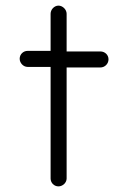

<svg xmlns="http://www.w3.org/2000/svg" viewBox="-20 -643 455 683"><path d="M160 -594V-462H78C63 -462 50 -450 50 -434C50 -419 63 -405 78 -405H160V-8C160 7 172 20 188 20C203 20 217 7 217 -8V-403H337C353 -403 366 -416 366 -432C366 -448 353 -460 337 -460H217V-594C217 -609 203 -623 188 -623C173 -623 160 -609 160 -594Z"/></svg>

Font: Electronic
Style: Regular
Weight: 400
Version: Version 1.011